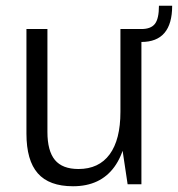

<svg xmlns="http://www.w3.org/2000/svg" viewBox="-20 -641 619 668"><path d="M145 -182Q145 -116 171 -84.5Q197 -53 253 -53Q324 -53 361.5 -104Q399 -155 399 -252L427 -319V-258Q427 -128 378 -60.5Q329 7 234 7Q151 7 111.5 -38Q72 -83 72 -176V-540H145ZM472 0H424L399 -167V-540H472ZM472 -540Q505 -540 519 -558Q533 -576 533 -621H579Q579 -495 472 -495Z"/></svg>

Font: Pathway Extreme SemiCondensed Light
Style: Regular
Weight: 300
Width: 4
Version: Version 1.001;gftools[0.9.26]